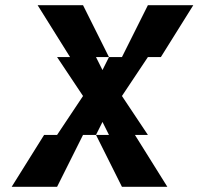

<svg xmlns="http://www.w3.org/2000/svg" viewBox="-20 -720 765 740"><path d="M200 -200H150L25 0H200L300 -200H350L375 -250L400 -200H350L450 0H625L500 -200H550L450 -350L550 -500H600L725 -700H550L450 -500H400L375 -450L350 -500H400L300 -700H125L250 -500H200L300 -350Z"/></svg>

Font: LS-VG5000 Bold Shifted
Style: Regular
Weight: 400
Designer: Justin Bihan, 2021
Foundry: Justin Bihan, 2021
Version: Version 1.000;Glyphs 3.1.2 (3151)